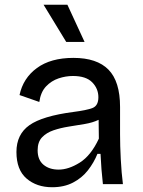

<svg xmlns="http://www.w3.org/2000/svg" viewBox="-20 -773 599 806"><path d="M199 13Q134 13 91.5 -23.5Q49 -60 49 -135Q49 -209 103.5 -247.5Q158 -286 288 -303Q343 -310 368 -319.5Q393 -329 393 -365Q393 -401 367 -427.5Q341 -454 286 -454Q256 -454 226 -444Q196 -434 173.5 -410.5Q151 -387 145 -345L62 -374Q77 -445 135 -487.5Q193 -530 288 -530Q387 -530 435.5 -480.5Q484 -431 484 -324V-209Q484 -162 487 -104.5Q490 -47 496 0H412Q405 -61 402 -127H389Q374 -90 349 -58Q324 -26 286.5 -6.5Q249 13 199 13ZM226 -61Q268 -61 315 -90.5Q362 -120 395 -191L394 -270Q369 -258 336 -252.5Q303 -247 268.5 -241.5Q234 -236 204.5 -226Q175 -216 156.5 -196.5Q138 -177 138 -142Q138 -102 162.5 -81.5Q187 -61 226 -61ZM258 -597 163 -753H263L335 -597Z"/></svg>

Font: Bricolage Grotesque 12pt
Style: Regular
Weight: 400
Designer: Mathieu Triay
Foundry: Atelier Triay
Version: Version 1.001; ttfautohint (v1.8.4.7-5d5b);gftools[0.9.33.de